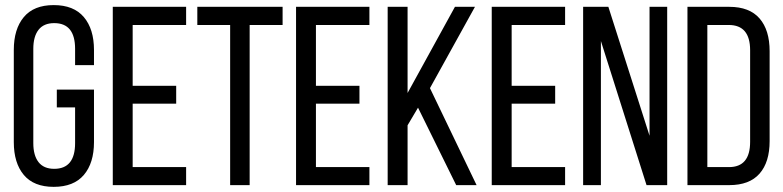

<svg xmlns="http://www.w3.org/2000/svg" viewBox="-20 -727 3076 754"><path d="M34.2 -168.9V-530.8Q34.2 -612.8 73.5 -659.9Q112.8 -707 190.9 -707Q269.5 -707 309.3 -659.9Q349.1 -612.8 349.1 -530.8V-471.2H274.9V-535.2Q274.9 -636.2 192.9 -636.2Q151.9 -636.2 131.3 -609.9Q110.8 -583.5 110.8 -535.2V-165Q110.8 -116.7 131.3 -90.3Q151.9 -64 192.9 -64Q274.9 -64 274.9 -165V-305.2H203.1V-375H349.1V-168.9Q349.1 -86.9 309.3 -40Q269.5 6.8 190.9 6.8Q112.8 6.8 73.5 -40Q34.2 -86.9 34.2 -168.9Z M422.9 0V-700.2H710.9V-628.9H501V-390.1H671.9V-319.8H501V-70.8H710.9V0Z M754.9 -628.9V-700.2H1089.8V-628.9H960.4V0H883.8V-628.9Z M1142.6 0V-700.2H1430.7V-628.9H1220.7V-390.1H1391.6V-319.8H1220.7V-70.8H1430.7V0Z M1502.4 0V-700.2H1580.6V-361.8L1766.6 -700.2H1845.2L1668.5 -380.9L1851.6 0H1771.5L1621.6 -304.2L1580.6 -234.9V0Z M1911.1 0V-700.2H2199.2V-628.9H1989.3V-390.1H2160.2V-319.8H1989.3V-70.8H2199.2V0Z M2270 0V-700.2H2369.1L2530.8 -193.8V-700.2H2600.1V0H2519L2339.8 -565.9V0Z M2679.7 0V-700.2H2843.8Q2923.3 -700.2 2962.9 -654.5Q3002.4 -608.9 3002.4 -525.9V-172.9Q3002.4 -90.3 2962.9 -45.2Q2923.3 0 2843.8 0ZM2757.8 -70.8H2842.8Q2925.8 -70.8 2925.8 -169.9V-529.8Q2925.8 -628.9 2841.8 -628.9H2757.8Z"/></svg>

Font: Bebas Neue Regular
Style: Regular
Weight: 400
Designer: Ryoichi Tsunekawa
Foundry: Ryoichi Tsunekawa
Version: Version 001.003